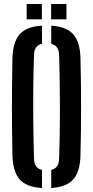

<svg xmlns="http://www.w3.org/2000/svg" viewBox="-20 -937 468 965"><path d="M191 8Q113.5 3.5 79 -35.2Q44.5 -74 42.5 -157Q37.5 -400 42.5 -643.5Q44.5 -726 79 -764.8Q113.5 -803.5 191 -808V-717Q152.5 -708.5 151 -662.5Q148 -581 147.2 -491.2Q146.5 -401.5 147.5 -311.2Q148.5 -221 151 -138Q152.5 -91.5 191 -83ZM237.5 8V-83Q275.5 -91.5 277 -138Q280 -221 280.8 -311.2Q281.5 -401.5 280.5 -491.2Q279.5 -581 277 -662.5Q275.5 -707.5 237.5 -717V-808Q314.5 -803 348.5 -764.2Q382.5 -725.5 384.5 -643.5Q390.5 -399 384.5 -157Q382.5 -74.5 348.5 -35.8Q314.5 3 237.5 8ZM237 -840V-917H314V-840ZM114 -840V-917H190.5V-840Z"/></svg>

Font: Big Shoulders Stencil Display
Style: Bold
Weight: 700
Designer: Patric King
Foundry: XO Type Co
Version: Version 1.000